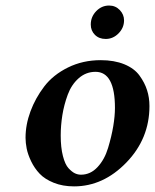

<svg xmlns="http://www.w3.org/2000/svg" viewBox="-20 -660 557 690"><path d="M198.2 -172.9Q198.2 -129.9 206.1 -99.4Q213.9 -68.8 226.3 -55.4Q238.8 -42 249.3 -37.1Q259.8 -32.2 271 -32.2Q305.2 -32.2 330.6 -59.6Q356 -86.9 368.4 -128.4Q380.9 -169.9 387 -206.5Q393.1 -243.2 393.1 -272Q393.1 -401.9 323.2 -401.9Q289.1 -401.9 262.9 -378.9Q236.8 -356 223.4 -319.6Q210 -283.2 204.1 -246.1Q198.2 -209 198.2 -172.9ZM71.8 -165Q71.8 -211.9 89.4 -259.5Q106.9 -307.1 138.9 -349.1Q170.9 -391.1 224.4 -417.5Q277.8 -443.8 341.8 -443.8Q390.6 -443.8 426.8 -429Q462.9 -414.1 481.4 -388.4Q500 -362.8 508.5 -335.9Q517.1 -309.1 517.1 -278.8Q517.1 -161.6 434.1 -75.9Q351.1 9.8 246.1 9.8Q205.1 9.8 173.1 -3.2Q141.1 -16.1 122.6 -35.6Q104 -55.2 92 -80.1Q80.1 -105 75.9 -126Q71.8 -147 71.8 -165ZM306.2 -571.8Q306.2 -599.6 325.7 -619.9Q345.2 -640.1 372.1 -640.1Q395 -640.1 410.4 -624Q425.8 -607.9 425.8 -586.9Q425.8 -560.1 406 -540Q386.2 -520 359.9 -520Q335.9 -520 321 -534.9Q306.2 -549.8 306.2 -571.8Z"/></svg>

Font: Linux Libertine
Style: Semibold Italic
Weight: 600
Italic angle: -11.5°
Designer: Philipp H. Poll
Foundry: Philipp H. Poll
Version: Version 5.1.2 ; ttfautohint (v0.9)